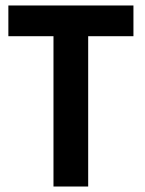

<svg xmlns="http://www.w3.org/2000/svg" viewBox="-20 -680 529 700"><path d="M301.5 0H175V-548H10.5V-660H466.5V-548H301.5Z"/></svg>

Font: Lucymar Sans SemiBold
Style: Regular
Weight: 600
Foundry: The League of Moveable Type (original font) / Main changes by Cristiano Sobral with portions from Mirco Monsees
Version: Version 2.001;August 30, 2020;FontCreator 13.0.0.2681 64-bit